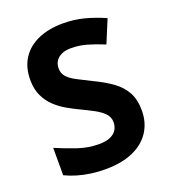

<svg xmlns="http://www.w3.org/2000/svg" viewBox="-135 -888 820 929"><g transform="rotate(-20 275.5 -423.0)"><path d="M511 -264Q511 -201 480 -154Q449 -107 390.5 -81.5Q332 -56 248 -56Q211 -56 175.5 -61Q140 -66 107.5 -75.5Q75 -85 46 -99V-240Q97 -218 151.5 -199.5Q206 -181 260 -181Q297 -181 319.5 -191Q342 -201 352.5 -218Q363 -235 363 -257Q363 -284 344.5 -303Q326 -322 295 -338.5Q264 -355 224 -374Q199 -386 170 -402.5Q141 -419 114.5 -443.5Q88 -468 71 -503Q54 -538 54 -587Q54 -651 83.5 -696.5Q113 -742 167.5 -766Q222 -790 296 -790Q352 -790 402.5 -777Q453 -764 508 -740L459 -622Q410 -642 371 -653Q332 -664 291 -664Q263 -664 243 -655Q223 -646 212.5 -630Q202 -614 202 -592Q202 -567 217 -549.5Q232 -532 262 -516Q292 -500 337 -478Q392 -452 430.5 -424Q469 -396 490 -358Q511 -320 511 -264Z"/></g></svg>

Font: Noto Sans Malayalam UI
Style: Regular
Weight: 400
Designer: Jelle Bosma - Monotype Design Team
Foundry: Monotype Imaging Inc.
Version: Version 2.104